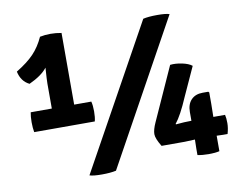

<svg xmlns="http://www.w3.org/2000/svg" viewBox="-76 -794 1154 905"><g transform="rotate(-10 501.0 -341.5)"><path d="M31 -541Q85 -574 115.5 -606Q146 -638 167 -684Q191 -689 217.5 -689Q244 -689 270 -684V-341H352Q357 -322 357 -293.5Q357 -265 352 -246H62Q58 -267 58 -294Q58 -321 62 -341H163V-461Q163 -478 167 -536Q141 -502 80 -474Q41 -493 31 -541ZM283 0 661 -683Q687 -689 728.5 -689Q770 -689 787 -683L410 0Q383 6 342 6Q301 6 283 0ZM937 -79 906 -80V-6Q886 -1 855 -1Q824 -1 801 -6V-35L802 -80L753 -78H642Q618 -117 618 -138Q618 -159 633 -192L748 -447Q773 -450 804.5 -443.5Q836 -437 852 -424L789 -286Q754 -204 725 -168L727 -166Q767 -170 801 -170V-212Q801 -249 821 -270Q841 -291 876 -291H903L907 -287V-233L906 -170H962Q966 -154 966 -130Q966 -106 958 -79Z"/></g></svg>

Font: Signika
Style: Semibold
Weight: 600
Designer: Anna Giedrys
Foundry: Anna Giedrys
Version: Version 1.001